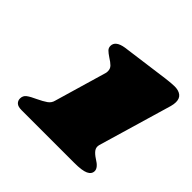

<svg xmlns="http://www.w3.org/2000/svg" viewBox="-113 -783 617 617"><g transform="rotate(45 195.5 -474.0)"><path d="M352 -675Q370 -675 380.5 -667Q391 -659 391 -642Q391 -633 388 -622L314 -370Q311 -358 317.5 -349Q324 -340 338 -331Q363 -316 363 -301Q363 -287 348 -280Q333 -273 298 -273H58Q42 -273 35 -279.5Q28 -286 28 -296Q28 -309 38 -316.5Q48 -324 68 -333Q87 -342 98.5 -350Q110 -358 113 -371L165 -549Q166 -552 166 -558Q166 -569 158.5 -576.5Q151 -584 138 -592Q126 -600 120 -606Q114 -612 114 -621Q114 -644 151 -650L315 -672Q340 -675 352 -675Z"/></g></svg>

Font: Shrikhand
Style: Regular
Weight: 400
Italic angle: -14°
Version: Version 1.000;PS 1.000;hotconv 1.0.88;makeotf.lib2.5.647800